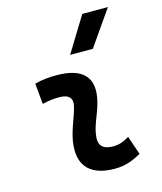

<svg xmlns="http://www.w3.org/2000/svg" viewBox="-119 -882 823 978"><g transform="rotate(-15 293.0 -392.5)"><path d="M471.7 -129.4C438 -109.9 417.5 -102.5 385.3 -102.5C335.9 -102.5 311.5 -124 314.5 -166.5C318.8 -231 351.6 -278.8 367.2 -345.2C396.5 -465.3 339.8 -527.3 200.2 -527.3C161.6 -527.3 123 -524.4 85 -513.7L95.2 -404.3C125 -412.1 154.8 -415.5 184.6 -415.5C235.4 -415.5 256.3 -392.6 245.1 -349.1C230.5 -290.5 195.3 -224.1 190.9 -153.3C184.1 -46.4 244.1 9.8 366.2 9.8C423.3 9.8 465.3 -8.3 505.4 -31.2ZM294.4 -609.4H414.1L543.5 -794.9H408.2Z"/></g></svg>

Font: Cascadia Code SemiBold
Style: Italic
Weight: 600
Italic angle: -10°
Monospace: yes
Designer: Aaron Bell
Foundry: Saja Typeworks
Version: Version 2404.023